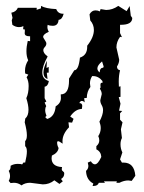

<svg xmlns="http://www.w3.org/2000/svg" viewBox="-20 -615 484 645"><path d="M9.3 -7.3Q13.7 -15.1 13.7 -23.4Q13.7 -32.2 9.3 -41Q15.6 -45.9 15.6 -54.7V-58.1Q26.4 -64.5 39.6 -64.5Q50.8 -64.5 54.2 -62.5L59.1 -69.3L64.5 -68.8Q70.3 -92.3 70.3 -106Q70.3 -119.6 64.5 -124V-141.1Q70.3 -146 70.3 -160.6Q70.3 -176.8 63 -204.1L64.9 -216.8Q75.7 -226.1 75.7 -246.1Q75.7 -262.2 68.4 -285.2Q76.2 -301.3 76.2 -326.2Q76.2 -342.8 69.3 -355.5L75.2 -364.3L64.5 -368.2L64 -377.4Q64 -396 74.7 -412.6Q68.8 -424.8 68.8 -442.9Q68.8 -458.5 73.2 -477.5L81.1 -476.6V-493.2H78.6Q63 -493.2 63 -503.4L63.5 -511.2Q63.5 -517.1 60.5 -517.1L57.6 -516.1L58.6 -527.3Q52.2 -523.9 43.9 -523.9Q32.2 -523.9 21.5 -531.7L19.5 -546.4L22 -555.2L18.1 -572.3Q34.2 -575.2 40 -588.9H103.5L103 -582L117.7 -586.9V-595.2Q134.3 -585.9 168.9 -584.5Q174.8 -568.8 191.9 -568.8H193.8Q189 -549.3 176.8 -548.3Q175.3 -528.3 157.2 -528.3Q146.5 -528.3 140.1 -531.7L139.2 -524.4Q139.2 -516.1 144 -508.3Q125 -500 125 -491.2Q125 -489.3 126.7 -486.6Q128.4 -483.9 130.4 -480.7Q132.3 -477.5 134 -474.6Q135.7 -471.7 135.7 -468.8Q135.7 -462.4 130.6 -457Q125.5 -451.7 125.5 -446.3Q125.5 -436 140.1 -425.3Q122.1 -392.6 122.1 -371.6Q122.1 -349.1 144 -342.8Q141.6 -325.7 129.9 -323.7V-285.2L135.7 -273.9L129.9 -270.5L135.3 -258.3Q131.8 -253.4 131.8 -245.6Q131.8 -236.3 136.2 -225.6L131.8 -221.7L138.2 -215.3Q164.1 -222.7 167 -257.8Q184.6 -268.1 184.6 -286.1L184.1 -297.9Q211.9 -297.9 211.9 -344.7V-351.1L229.5 -378.9Q244.1 -378.9 248.5 -421.4Q272.9 -429.7 272.9 -457V-461.4Q295.4 -489.7 295.4 -514.2Q295.4 -532.7 283.2 -546.4L280.8 -566.9Q288.1 -580.1 300.8 -580.1Q309.1 -580.1 315.4 -576.7L317.9 -584.5L336.4 -581.5Q357.9 -581.5 377.4 -595.2L405.3 -577.6L415.5 -594.7L419.4 -562L424.3 -554.7Q424.3 -531.7 386.2 -531.7H383.3V-503.9L389.6 -490.2L383.3 -491.2Q371.1 -474.6 371.1 -455.6L380.4 -414.6Q380.4 -403.3 373 -391.6Q373 -380.9 383.3 -378.9Q378.9 -361.8 378.9 -340.8L379.4 -323.7L384.8 -325.2V-289.6L378.9 -288.6L384.8 -266.6L379.9 -243.2L390.6 -242.2L383.3 -234.4V-212.9L391.6 -204.1L386.2 -180.7L389.6 -151.4Q384.8 -142.1 384.8 -130.4Q384.8 -115.2 391.1 -103L383.3 -79.6L389.6 -68.8H395Q431.2 -68.8 434.6 -24.4L422.4 -7.3L411.1 -8.8Q396.5 -8.8 381.3 -1H371.1L372.6 -5.9H329.1L332.5 -1H312Q308.6 9.8 293.5 9.8H291L293.5 1.5Q270 -10.7 269 -41Q276.9 -47.4 276.9 -58.1L274.9 -68.8L285.2 -73.2Q291.5 -63 298.8 -63Q309.1 -63 320.3 -87.9Q319.3 -105.5 303.7 -113.3V-124Q313.5 -132.3 313.5 -143.1Q313.5 -151.4 310.1 -157.7Q318.4 -170.4 318.4 -184.6Q318.4 -194.8 314 -206.5Q326.2 -229 326.2 -245.1Q326.2 -253.9 321.5 -262Q316.9 -270 316.9 -278.3L321.8 -298.8Q321.8 -307.6 315.4 -316.9L317.9 -321.3L317.4 -329.1Q317.4 -336.9 321.3 -336.9L324.2 -336.4V-342.8Q311 -359.4 292.5 -359.4H289.6Q282.2 -348.1 282.2 -335L283.7 -322.8Q272 -308.1 271.5 -286.1L262.7 -285.2L264.6 -271Q259.8 -275.9 254.9 -275.9Q249.5 -275.9 246.6 -268.6H247.1Q256.3 -268.6 256.3 -258.8L254.9 -249Q232.9 -248.5 215.8 -223.6L227.1 -215.8L222.2 -203.1L210 -204.1L211.9 -187.5Q189.9 -164.6 189.9 -140.6L190.4 -132.3Q179.2 -140.6 175.3 -140.6Q171.9 -140.6 171.9 -135.7Q171.9 -127 176.8 -117.7Q174.8 -101.6 154.3 -92.3L153.3 -83.5Q153.3 -55.7 188.5 -53.7L187.5 -47.4Q187.5 -43.9 188.7 -42.2Q189.9 -40.5 191.7 -39.3Q193.4 -38.1 194.6 -36.6Q195.8 -35.2 195.8 -32.2Q195.8 -20 185.1 -13.7L190.9 -5.9L179.7 2.9L162.6 -9.3Q146 4.4 124 4.4L81.5 -1Q64 -1 52.2 7.8Q41 -1 26.4 -1L15.6 0ZM139.6 -349.6Q126 -354.5 126 -371.6Q126 -386.7 137.7 -411.1L136.2 -386.7L143.6 -390.1V-371.1L137.2 -370.6ZM324.2 -387.2Q328.1 -387.2 328.1 -392.1L322.8 -408.7Q307.1 -395.5 307.1 -385.3Q307.1 -377.4 314.9 -371.6Q315.4 -386.2 324.2 -387.2Z"/></svg>

Font: Truetypewriter PolyglOTT
Style: Regular
Weight: 400
Designer: Sergey Beatoff a.k.a. Sam_T
Version: Version 3.76